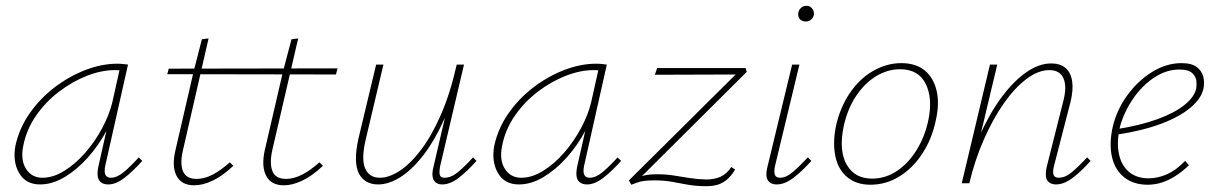

<svg xmlns="http://www.w3.org/2000/svg" viewBox="-20 -630 4173 660"><path d="M118 4Q68 4 45.5 -35.5Q23 -75 33 -129Q46 -189 82 -240.5Q118 -292 168 -330Q218 -368 274 -389.5Q330 -411 383 -411Q394 -411 403 -410Q412 -409 420 -408L342 -61Q333 -19 361 -19Q382 -19 405.5 -38.5Q429 -58 457 -89L469 -77Q436 -40 407 -18Q378 4 352 4Q337 4 327.5 -3Q318 -10 316 -23.5Q314 -37 318 -57L360 -243L383 -277Q372 -229 345.5 -179.5Q319 -130 282 -88.5Q245 -47 202.5 -21.5Q160 4 118 4ZM126 -19Q163 -19 201.5 -43Q240 -67 273.5 -105.5Q307 -144 331.5 -190Q356 -236 366 -278L393 -399L406 -386Q401 -388 392 -388.5Q383 -389 375 -389Q329 -389 279 -369.5Q229 -350 183 -315Q137 -280 104 -232.5Q71 -185 60 -129Q50 -80 69.5 -49.5Q89 -19 126 -19Z M956 7Q912 7 895 -25.5Q878 -58 890 -113L953 -385L982 -495L1005 -498L916 -114Q906 -68 916.5 -41.5Q927 -15 964 -15Q990 -15 1019 -30Q1048 -45 1078 -72L1090 -60Q1053 -25 1019 -9Q985 7 956 7ZM648 7Q604 7 587 -25.5Q570 -58 583 -113L646 -386L674 -495L697 -498L609 -114Q598 -68 609 -41.5Q620 -15 656 -15Q683 -15 711.5 -30Q740 -45 770 -72L782 -60Q745 -25 711 -9Q677 7 648 7ZM1135 -374 555 -375 560 -394 1140 -395Z M1280 4Q1257 4 1240 -5.5Q1223 -15 1213.5 -34Q1204 -53 1203.5 -82.5Q1203 -112 1212 -153L1273 -408H1298L1238 -154Q1221 -84 1235 -51.5Q1249 -19 1286 -19Q1317 -19 1353.5 -42.5Q1390 -66 1427 -114.5Q1464 -163 1496 -236.5Q1528 -310 1550 -408H1568Q1543 -301 1508.5 -223.5Q1474 -146 1434.5 -95.5Q1395 -45 1355.5 -20.5Q1316 4 1280 4ZM1500 4Q1486 4 1477.5 -3Q1469 -10 1467 -23Q1465 -36 1470 -56L1552 -408H1575L1493 -59Q1489 -37 1492 -28Q1495 -19 1508 -19Q1531 -19 1554.5 -38.5Q1578 -58 1606 -89L1618 -77Q1585 -40 1556 -18Q1527 4 1500 4Z M1764 4Q1714 4 1691.5 -35.5Q1669 -75 1679 -129Q1692 -189 1728 -240.5Q1764 -292 1814 -330Q1864 -368 1920 -389.5Q1976 -411 2029 -411Q2040 -411 2049 -410Q2058 -409 2066 -408L1988 -61Q1979 -19 2007 -19Q2028 -19 2051.5 -38.5Q2075 -58 2103 -89L2115 -77Q2082 -40 2053 -18Q2024 4 1998 4Q1983 4 1973.5 -3Q1964 -10 1962 -23.5Q1960 -37 1964 -57L2006 -243L2029 -277Q2018 -229 1991.5 -179.5Q1965 -130 1928 -88.5Q1891 -47 1848.5 -21.5Q1806 4 1764 4ZM1772 -19Q1809 -19 1847.5 -43Q1886 -67 1919.5 -105.5Q1953 -144 1977.5 -190Q2002 -236 2012 -278L2039 -399L2052 -386Q2047 -388 2038 -388.5Q2029 -389 2021 -389Q1975 -389 1925 -369.5Q1875 -350 1829 -315Q1783 -280 1750 -232.5Q1717 -185 1706 -129Q1696 -80 1715.5 -49.5Q1735 -19 1772 -19Z M2407 10Q2373 10 2345 5Q2317 0 2290 -5Q2263 -10 2229 -10Q2191 -10 2172 -3Q2153 4 2150 5L2142 -10L2522 -387L2530 -374L2231 -373L2239 -396H2543L2547 -383L2167 -5L2151 -13Q2167 -19 2187.5 -25Q2208 -31 2238 -31Q2271 -31 2297.5 -26.5Q2324 -22 2350.5 -18Q2377 -14 2406 -13Q2436 -13 2457 -22.5Q2478 -32 2494 -56L2507 -47Q2493 -24 2477.5 -11.5Q2462 1 2445 5.5Q2428 10 2407 10Z M2650 4Q2635 4 2626 -3Q2617 -10 2615 -23Q2613 -36 2618 -56L2703 -408H2728L2644 -59Q2640 -40 2643.5 -29.5Q2647 -19 2662 -19Q2682 -19 2705 -38.5Q2728 -58 2757 -89L2769 -77Q2736 -40 2706.5 -18Q2677 4 2650 4ZM2750 -556Q2742 -556 2735.5 -559.5Q2729 -563 2726 -569.5Q2723 -576 2724 -584Q2725 -595 2733 -602.5Q2741 -610 2752 -610Q2760 -610 2766 -606Q2772 -602 2775 -596Q2778 -590 2778 -581Q2777 -571 2769 -563.5Q2761 -556 2750 -556Z M2972 5Q2924 5 2893 -20.5Q2862 -46 2852 -91Q2842 -136 2853 -194Q2867 -259 2900.5 -309Q2934 -359 2981 -386Q3028 -413 3078 -413Q3128 -413 3158.5 -388Q3189 -363 3199.5 -318.5Q3210 -274 3197 -217Q3184 -154 3151.5 -103.5Q3119 -53 3072.5 -24Q3026 5 2972 5ZM2978 -16Q3024 -16 3063.5 -42.5Q3103 -69 3131 -114.5Q3159 -160 3171 -216Q3187 -292 3162 -342Q3137 -392 3074 -392Q3031 -392 2991.5 -368Q2952 -344 2922.5 -299.5Q2893 -255 2880 -195Q2863 -112 2890.5 -64Q2918 -16 2978 -16Z M3610 4Q3596 4 3586.5 -3Q3577 -10 3575.5 -23Q3574 -36 3578 -56L3635 -282Q3648 -331 3636 -360Q3624 -389 3587 -389Q3549 -389 3508.5 -358.5Q3468 -328 3430.5 -274.5Q3393 -221 3362 -150.5Q3331 -80 3312 0H3292Q3314 -88 3347.5 -163.5Q3381 -239 3422 -294.5Q3463 -350 3507 -381Q3551 -412 3594 -412Q3624 -412 3642.5 -396.5Q3661 -381 3665.5 -351Q3670 -321 3660 -280L3603 -59Q3598 -40 3601.5 -29.5Q3605 -19 3619 -19Q3642 -19 3665 -38.5Q3688 -58 3717 -89L3729 -77Q3696 -40 3666.5 -18Q3637 4 3610 4ZM3286 0 3383 -408H3408L3311 0Z M3925 5Q3877 5 3845 -20Q3813 -45 3802.5 -90Q3792 -135 3805 -194Q3819 -253 3855.5 -303Q3892 -353 3941 -383Q3990 -413 4041 -413Q4077 -413 4094.5 -399Q4112 -385 4116.5 -365.5Q4121 -346 4117 -326Q4110 -292 4073 -260.5Q4036 -229 3972.5 -205Q3909 -181 3819 -167V-186Q3900 -199 3959 -220.5Q4018 -242 4052 -269.5Q4086 -297 4092 -326Q4094 -337 4092.5 -352Q4091 -367 4078 -379Q4065 -391 4034 -391Q3989 -391 3947 -363Q3905 -335 3874.5 -290Q3844 -245 3830 -195Q3818 -143 3826 -102.5Q3834 -62 3860.5 -39.5Q3887 -17 3929 -17Q3959 -17 3990.5 -30.5Q4022 -44 4054 -77L4067 -62Q4044 -40 4020.5 -25Q3997 -10 3973.5 -2.5Q3950 5 3925 5Z"/></svg>

Font: Ysabeau Infant Thin
Style: Italic
Weight: 250
Italic angle: -12°
Designer: Christian Thalmann (Catharsis Fonts)
Version: Version 2.001;gftools[0.9.30]; featfreeze: ss01,ss02,lnum